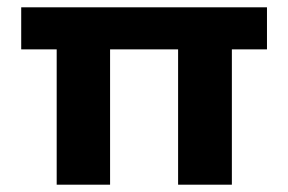

<svg xmlns="http://www.w3.org/2000/svg" viewBox="-20 -505 788 525"><path d="M467 0V-370H281V0H135V-370H38V-485H710V-370H614V0Z"/></svg>

Font: Palanquin Dark Medium
Style: Regular
Weight: 500
Designer: Pria Ravichandran
Version: Version 1.001